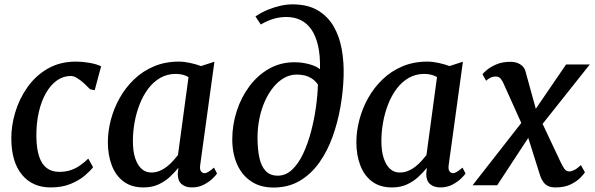

<svg xmlns="http://www.w3.org/2000/svg" viewBox="-20 -851 2733 882"><path d="M213 10Q129 10 80.8 -48.5Q32.5 -107 32 -214Q31.5 -273 50 -335Q68.5 -397 105.8 -450Q143 -503 199 -535.5Q255 -568 329.5 -568Q357.5 -568 390 -562.5Q422.5 -557 444.5 -546.5L415 -436.5L394 -441Q381.5 -454 366 -468.2Q350.5 -482.5 334.5 -492.2Q318.5 -502 305 -502Q271 -502 242 -481.8Q213 -461.5 191.5 -424.2Q170 -387 158.2 -335.8Q146.5 -284.5 147 -222.5Q148 -167 160 -131.5Q172 -96 195 -78.8Q218 -61.5 251.5 -61.5Q282 -61.5 305.2 -69.5Q328.5 -77.5 348 -91.2Q367.5 -105 385.5 -122.5L407.5 -83Q395 -66 369 -44Q343 -22 304 -6Q265 10 213 10Z M900 -95.5Q896.5 -73 903.2 -64.2Q910 -55.5 919 -55.5Q927.5 -55.5 937.8 -61.8Q948 -68 963 -81L977 -54Q973 -47 957.2 -31.5Q941.5 -16 917 -3Q892.5 10 861.5 10Q832.5 10 814.5 -5Q796.5 -20 796.5 -53L799.5 -80Q782 -58.5 759.5 -37.8Q737 -17 707.5 -3.5Q678 10 639.5 10Q583.5 10 547.2 -17.5Q511 -45 493.2 -92.2Q475.5 -139.5 475.5 -197.5Q475.5 -248 489.2 -300.5Q503 -353 529.8 -400.8Q556.5 -448.5 595.8 -486.2Q635 -524 686.8 -546Q738.5 -568 801.5 -568Q825.5 -568 854 -561.8Q882.5 -555.5 903.5 -547.5L965 -567.5ZM846 -497Q833 -504.5 818.2 -508Q803.5 -511.5 787.5 -511.5Q748 -511.5 716.2 -493.2Q684.5 -475 661 -443.8Q637.5 -412.5 621.8 -372.5Q606 -332.5 598.2 -288.8Q590.5 -245 590.5 -203Q590.5 -156 601.2 -123.8Q612 -91.5 630.8 -75Q649.5 -58.5 674.5 -58.5Q695.5 -58.5 713.5 -66Q731.5 -73.5 747 -85.8Q762.5 -98 775 -112Q787.5 -126 797.5 -138.5Z M1236.5 10.5Q1176 10.5 1133.8 -17.8Q1091.5 -46 1069.2 -96Q1047 -146 1047 -211Q1047 -277 1067.2 -340Q1087.5 -403 1125.2 -454Q1163 -505 1215.5 -535Q1268 -565 1333 -565Q1368.5 -565 1401.5 -555.8Q1434.5 -546.5 1450 -533Q1451.5 -595 1441.2 -640.2Q1431 -685.5 1410.8 -715Q1390.5 -744.5 1361.2 -758.8Q1332 -773 1295 -773Q1267 -773 1239 -765.2Q1211 -757.5 1178 -738.5L1153.5 -775.5Q1180 -793.5 1209.5 -805.8Q1239 -818 1268 -824.5Q1297 -831 1323 -831Q1393 -831 1439.2 -803.8Q1485.5 -776.5 1512.5 -730Q1539.5 -683.5 1550 -624.2Q1560.5 -565 1558.5 -500.5Q1556.5 -433 1544.2 -361.8Q1532 -290.5 1508.2 -224Q1484.5 -157.5 1447.2 -104.8Q1410 -52 1357.8 -20.8Q1305.5 10.5 1236.5 10.5ZM1256 -44Q1292.5 -44 1321.5 -71.2Q1350.5 -98.5 1372 -143.8Q1393.5 -189 1408.2 -244.2Q1423 -299.5 1431 -356.2Q1439 -413 1440.5 -462.5Q1428 -480.5 1411.5 -490.8Q1395 -501 1377.5 -504.8Q1360 -508.5 1343.5 -508.5Q1312.5 -508.5 1285.2 -493Q1258 -477.5 1235.5 -450Q1213 -422.5 1196.8 -386Q1180.5 -349.5 1171.8 -307Q1163 -264.5 1163 -219.5Q1163 -166 1171.5 -126.5Q1180 -87 1200.5 -65.5Q1221 -44 1256 -44Z M2041.5 -95.5Q2038 -73 2044.8 -64.2Q2051.5 -55.5 2060.5 -55.5Q2069 -55.5 2079.2 -61.8Q2089.5 -68 2104.5 -81L2118.5 -54Q2114.5 -47 2098.8 -31.5Q2083 -16 2058.5 -3Q2034 10 2003 10Q1974 10 1956 -5Q1938 -20 1938 -53L1941 -80Q1923.5 -58.5 1901 -37.8Q1878.5 -17 1849 -3.5Q1819.5 10 1781 10Q1725 10 1688.8 -17.5Q1652.5 -45 1634.8 -92.2Q1617 -139.5 1617 -197.5Q1617 -248 1630.8 -300.5Q1644.5 -353 1671.2 -400.8Q1698 -448.5 1737.2 -486.2Q1776.5 -524 1828.2 -546Q1880 -568 1943 -568Q1967 -568 1995.5 -561.8Q2024 -555.5 2045 -547.5L2106.5 -567.5ZM1987.5 -497Q1974.5 -504.5 1959.8 -508Q1945 -511.5 1929 -511.5Q1889.5 -511.5 1857.8 -493.2Q1826 -475 1802.5 -443.8Q1779 -412.5 1763.2 -372.5Q1747.5 -332.5 1739.8 -288.8Q1732 -245 1732 -203Q1732 -156 1742.8 -123.8Q1753.5 -91.5 1772.2 -75Q1791 -58.5 1816 -58.5Q1837 -58.5 1855 -66Q1873 -73.5 1888.5 -85.8Q1904 -98 1916.5 -112Q1929 -126 1939 -138.5Z M2531.5 10Q2511.5 10 2498 3.5Q2484.5 -3 2476 -14.8Q2467.5 -26.5 2462 -42L2392 -264L2433.5 -258.5L2264 0H2151L2405 -325L2395 -241L2294 -465.5Q2288.5 -479 2280.2 -489.2Q2272 -499.5 2258 -499.5Q2243.5 -499.5 2232 -493.5Q2220.5 -487.5 2213 -480L2196.5 -510Q2200.5 -516 2216.8 -529.8Q2233 -543.5 2260.2 -555.2Q2287.5 -567 2324 -567Q2344 -567 2358.2 -561.2Q2372.5 -555.5 2381.8 -545.5Q2391 -535.5 2394 -523L2454.5 -303.5L2413.5 -310.5L2580.5 -555H2689.5L2442 -243.5L2451.5 -326.5L2555.5 -106Q2563.5 -89 2572.2 -76.2Q2581 -63.5 2595 -63.5Q2605 -63.5 2618.2 -70Q2631.5 -76.5 2648.5 -92.5L2667 -59.5Q2663.5 -53 2647.8 -36.2Q2632 -19.5 2603.5 -4.8Q2575 10 2531.5 10Z"/></svg>

Font: Merriweather Medium
Style: Italic
Weight: 500
Italic angle: -7.8°
Version: Version 2.101